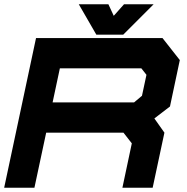

<svg xmlns="http://www.w3.org/2000/svg" viewBox="-24 -878 874 898"><path d="M-4.5 0 144.5 -700H736L817 -597L771 -380L698 -324L745 -257.5L690 0H548.5L592.5 -207.5L553.5 -257.5H192L137 0ZM222 -399H603L640 -430L661 -528L637 -558.5H256ZM426.5 -716 344.5 -858H483L508 -804L556 -858H694.5L552.5 -716Z"/></svg>

Font: Tourney Expanded Black
Style: Italic
Weight: 900
Width: 7
Italic angle: -12°
Designer: Tyler Finck
Foundry: Etcetera Type Co
Version: Version 1.010; ttfautohint (v1.8.3)